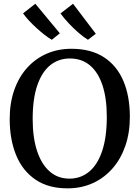

<svg xmlns="http://www.w3.org/2000/svg" viewBox="-20 -1018 762 1049"><path d="M355 11Q247 12.5 175.2 -35.8Q103.5 -84 68.2 -170Q33 -256 33 -367.5Q33 -455.5 58 -526.5Q83 -597.5 128.5 -647.8Q174 -698 235.5 -724.8Q297 -751.5 370 -751.5Q476.5 -751.5 547.5 -705.5Q618.5 -659.5 654 -576Q689.5 -492.5 689.5 -380Q689.5 -292.5 664.8 -221Q640 -149.5 595 -98Q550 -46.5 488.8 -18.2Q427.5 10 355 11ZM359.5 -42Q421 -42 467 -80Q513 -118 538.2 -193.2Q563.5 -268.5 563.5 -380Q563.5 -480.5 540 -551.8Q516.5 -623 471.5 -660.8Q426.5 -698.5 362 -698.5Q300.5 -698.5 255 -662.2Q209.5 -626 184 -552.5Q158.5 -479 158.5 -367.5Q158.5 -267 182.2 -194.2Q206 -121.5 250.8 -81.8Q295.5 -42 359.5 -42ZM262.5 -801Q245 -811 223.8 -827.5Q202.5 -844 180.5 -864Q158.5 -884 139 -904.8Q119.5 -925.5 106 -945L173 -997.5L307 -836L263.5 -801ZM460 -801Q437 -815 409.2 -839Q381.5 -863 355.2 -891Q329 -919 310.5 -944.5L379 -997.5L503.5 -833.5L461 -801Z"/></svg>

Font: Merriweather 20pt Medium
Style: Regular
Weight: 500
Version: Version 2.100